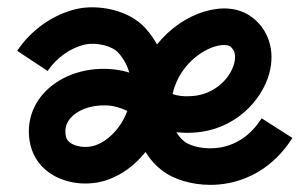

<svg xmlns="http://www.w3.org/2000/svg" viewBox="-20 -495 841 525"><path d="M695.5 -171.6C667.5 -127.7 630.4 -101 585.5 -92.4C540.2 -83.5 500.5 -96.3 486.5 -106.4C476.3 -113.8 468.3 -123.1 462.2 -133.6C476.9 -131.9 493.5 -131.2 512.1 -132.6C624.4 -140.4 696.7 -221.8 716.3 -294.3C733.5 -357.5 713.6 -417.5 664.6 -451C632.1 -473.4 587.9 -478 540.3 -463.8C490.3 -449.2 443.9 -416.6 409.3 -373.4C401.1 -388.3 391.1 -402.8 378.9 -416.5C332.7 -469.2 246.7 -483.5 189.6 -470.5C125.4 -455.8 64.6 -413 27 -356L110.3 -300.9C133.9 -336.5 172.7 -364.2 211.8 -373.1C243.3 -380.2 287.1 -369.6 303.9 -350.5C318.4 -334.1 328 -315.6 333.7 -296.4C317.5 -301.5 300 -305 280.7 -306.2C206.5 -311.1 137.3 -284.5 96.3 -236.3C63.6 -197.8 51.8 -149.2 63 -99.4C71.2 -63.4 94.1 -33.3 127.6 -14.6C169.7 8.9 225.3 13.4 272.8 -2.9C312.6 -16.5 348.7 -42.9 378.1 -79.6C390.6 -58.8 407.1 -40.3 428.2 -25.2C455.4 -5.6 502.1 10.5 555.2 10.5C571.1 10.5 587.7 9 604.4 5.8C654.6 -3.9 725.7 -33.2 779.6 -117.8L695.4 -171.5ZM305.5 -149C287.3 -123.9 264.2 -105.6 240.4 -97.5C220.3 -90.4 193.3 -92.3 176.3 -101.9C164.7 -108.5 161.7 -116.3 160.4 -121.5C156.1 -140.4 160.2 -157.3 172.4 -171.7C191.2 -193.8 225.9 -206.9 264.5 -206.9C267.8 -206.9 271.3 -206.8 274.8 -206.6C294.2 -205.4 311 -199.7 328.1 -191.6C322.4 -176.1 314.6 -161.7 305.4 -149ZM461.2 -267.6C485.8 -325.8 534.3 -358.1 568.4 -368C588 -373.8 602.9 -372.3 608.4 -368.7C625.6 -357 624.2 -336 620 -320.5C608.9 -279.8 566 -236.4 505.3 -232.3C481.2 -230.5 465 -233.1 451.8 -237.9C454.1 -248.2 457.3 -258.3 461.3 -267.6Z"/></svg>

Font: Diatome Awesome Semibold
Style: Regular
Weight: 400
Designer: 15.100.17
Foundry: 15.100.17
Version: Version 1.005;Fontself Maker 3.5.8